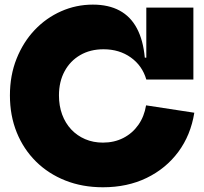

<svg xmlns="http://www.w3.org/2000/svg" viewBox="-20 -798 882 832"><path d="M426 13.5Q337 13.5 263.2 -15.8Q189.5 -45 135.8 -98.2Q82 -151.5 52.5 -224.2Q23 -297 23 -384.5Q23 -471.5 51.8 -543.5Q80.5 -615.5 130.2 -668Q180 -720.5 245 -749.2Q310 -778 382.5 -778Q450.5 -778 498.2 -752.2Q546 -726.5 573.2 -675.2Q600.5 -624 607.5 -548H649.5L614 -453.5Q596.5 -513.5 546.8 -549Q497 -584.5 428.5 -584.5Q371 -584.5 327.5 -559.2Q284 -534 259.8 -489Q235.5 -444 235.5 -384.5Q235.5 -339.5 249.2 -302Q263 -264.5 288.5 -237.2Q314 -210 349 -195Q384 -180 426 -180Q475 -180 514.5 -200.2Q554 -220.5 579.5 -256.8Q605 -293 613 -341.5L822 -309.5Q806.5 -212.5 752.8 -140Q699 -67.5 615.5 -27Q532 13.5 426 13.5ZM614 -453.5V-765H818V-453.5Z"/></svg>

Font: Hepta Slab ExtraLight ExtraBold
Style: Regular
Weight: 800
Version: Version 1.102